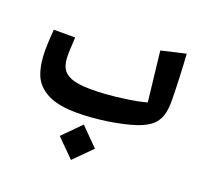

<svg xmlns="http://www.w3.org/2000/svg" viewBox="-129 -596 1062 1026"><g transform="rotate(20 402.0 -82.5)"><path d="M624.5 -422.9 656.7 -139.2C626 -129.9 579.6 -121.1 518.6 -113.3C457.5 -105 400.9 -101.1 348.6 -101.1C298.8 -101.1 260.7 -106 234.9 -116.2C182.6 -136.2 168.9 -172.9 168.9 -235.4C168.9 -250.5 169.9 -269.5 171.4 -292.5L173.3 -332.5H51.8C47.9 -279.3 45.9 -240.2 45.9 -215.3C45.9 -161.1 53.2 -115.7 67.4 -78.6C81.5 -41.5 108.9 -12.2 149.4 9.8C189.5 31.7 246.1 42.5 319.8 42.5C372.1 42.5 428.7 38.1 489.3 29.3C549.3 20 601.1 8.8 644 -5.4C741.2 -38.6 773.9 -85 773.9 -188C773.9 -216.8 772.9 -260.7 770.5 -318.8C768.1 -377 765.6 -422.4 763.2 -455.1ZM275.9 189.9 376 290 476.1 189.9 376 88.9Z"/></g></svg>

Font: SG Kara SemiBold
Style: Regular
Weight: 400
Designer: Damoon Khanjanzadeh
Version: Version 1.000